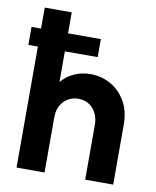

<svg xmlns="http://www.w3.org/2000/svg" viewBox="-77 -727 641 788"><g transform="rotate(10 243.0 -333.5)"><path d="M45.8 0V-504.2H6.2V-579.2H45.8V-666.7H158.3V-579.2H295.1V-504.2H158.3V-376.4Q180.6 -402.8 211.8 -416.7Q243.1 -430.6 279.2 -430.6Q323.6 -430.6 362.2 -409.4Q400.7 -388.2 424.7 -347.6Q448.6 -306.9 448.6 -249.3V0H331.9V-228.5Q331.9 -253.5 322.2 -274.7Q312.5 -295.8 293.4 -309Q274.3 -322.2 247.2 -322.2Q225.7 -322.2 206.2 -311.8Q186.8 -301.4 174.7 -280.9Q162.5 -260.4 162.5 -229.9V0Z"/></g></svg>

Font: Afacad Flux
Style: Bold
Weight: 700
Designer: Kristian Moeller
Foundry: Dicotype
Version: Version 1.100